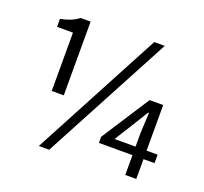

<svg xmlns="http://www.w3.org/2000/svg" viewBox="-129 -899 1131 1064"><g transform="rotate(20 436.0 -367.0)"><path d="M668 -747 263 13H202L606 -747ZM165 -642H71V-689Q106 -696 130.5 -706Q155 -716 178 -733H236V-298H165ZM837 -117H772V0H707V-117H509V-153L692 -436H772V-167H837ZM707 -167V-247L713 -368H708L652 -277L583 -167Z"/></g></svg>

Font: Noto Sans SC
Style: Regular
Weight: 400
Designer: Ryoko NISHIZUKA ____ (kana & ideographs); Paul D. Hunt (Latin, Greek & Cyrillic); Wenlong ZHANG ___ (bopomofo); Sandoll 
Foundry: Adobe Systems Incorporated
Version: Version 1.004